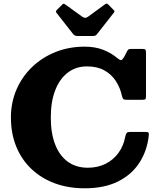

<svg xmlns="http://www.w3.org/2000/svg" viewBox="-20 -1026 880 1064"><path d="M385.5 -837Q390 -831.5 395.8 -829Q401.5 -826.5 412.5 -826.5H491Q502.5 -826.5 507.8 -828.5Q513 -830.5 517 -836L610 -954.5Q615 -961 614.5 -964Q614 -967 608 -972.5L581.5 -999.5Q576 -1005 572.2 -1006Q568.5 -1007 562.5 -1002.5L468 -933.5Q459.5 -927 452 -927.2Q444.5 -927.5 435.5 -933.5L343 -1000.5Q336 -1005 333.5 -1005.5Q331 -1006 325 -1000.5L295.5 -971.5Q291 -967 290 -963.5Q289 -960 293 -955ZM40.5 -375Q40.5 -286 70 -213.8Q99.5 -141.5 154 -89.8Q208.5 -38 283.5 -10.2Q358.5 17.5 449.5 17.5Q558 17.5 633.8 -20.2Q709.5 -58 752.5 -124.2Q795.5 -190.5 804.5 -275.5Q806 -287 802.5 -291Q799 -295 783 -295H701.5Q687 -295 682.2 -289.5Q677.5 -284 674 -268Q665 -218.5 637 -179.5Q609 -140.5 565.5 -118.5Q522 -96.5 466.5 -96.5Q401.5 -96.5 355.8 -129.8Q310 -163 285.8 -225.2Q261.5 -287.5 261.5 -375Q261.5 -462.5 286 -525.8Q310.5 -589 355.5 -623.5Q400.5 -658 462 -658Q518.5 -658 558 -636.2Q597.5 -614.5 621.8 -577.2Q646 -540 656 -494Q659 -482 662.8 -477.5Q666.5 -473 682.5 -473H768.5Q782 -473 785.5 -476.5Q789 -480 789 -492.5V-731Q789 -746.5 786 -750.8Q783 -755 768 -755H709.5Q697.5 -755 693.8 -753Q690 -751 685.5 -744.5L667.5 -709.5Q657.5 -694 651.5 -693Q645.5 -692 632 -702.5Q598.5 -731.5 553 -749.5Q507.5 -767.5 449.5 -767.5Q362.5 -767.5 288 -737.8Q213.5 -708 158 -654.8Q102.5 -601.5 71.5 -530Q40.5 -458.5 40.5 -375Z"/></svg>

Font: Besley ExtraBold
Style: Regular
Weight: 800
Designer: Owen Earl
Foundry: indestructible type*
Version: Version 2.001